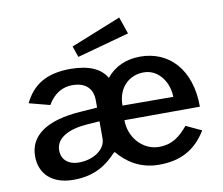

<svg xmlns="http://www.w3.org/2000/svg" viewBox="-81 -831 1090 939"><g transform="rotate(-10 464.5 -361.5)"><path d="M568 -733 319 -633 338 -578 597 -649ZM506 -234 881 -235C881 -420 779 -527 635 -527C566 -527 507 -501 467 -451C438 -501 381 -526 290 -527C167 -527 100 -481 59 -397L162 -370C194 -425 238 -447 284 -447C351 -447 385 -412 385 -354V-318L304 -312C130 -301 45 -237 45 -136C45 -48 105 10 211 10C319 10 379 -35 427 -86C430 -89 432 -89 435 -86C474 -40 537 10 636 10C742 10 817 -29 872 -119L795 -155C757 -110 719 -76 651 -76C570 -76 506 -148 506 -234ZM639 -448C715 -448 761 -374 761 -305L509 -306C509 -396 567 -448 639 -448ZM385 -250V-164C385 -111 326 -71 258 -69C199 -67 166 -98 166 -144C166 -205 230 -238 318 -245Z"/></g></svg>

Font: United Sans SemiBold
Style: Regular
Weight: 600
Designer: Pablo Impallari, Rodrigo Fuenzalida (Modified by Dan O. Williams)
Version: Version 1.000;PS 001.000;hotconv 1.0.88;makeotf.lib2.5.64775